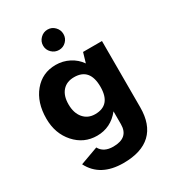

<svg xmlns="http://www.w3.org/2000/svg" viewBox="-218 -834 1033 1152"><g transform="rotate(-30 298.5 -258.0)"><path d="M346.5 -698Q367 -677 367 -648Q367 -619 346.5 -598.5Q326 -578 297 -578Q268 -578 247 -598.5Q226 -619 226 -648Q226 -677 247 -698Q268 -719 297 -719Q326 -719 346.5 -698ZM292 -392Q240 -392 211 -359Q182 -326 182 -267Q182 -207 212 -171.5Q242 -136 292 -136Q401 -136 401 -263Q401 -392 292 -392ZM546 -37Q546 82 482 142.5Q418 203 293 203Q133 203 73 85L197 40Q222 87 289 87Q395 87 395 -7V-96Q333 -18 238 -18Q147 -18 85.5 -87Q24 -156 24 -259Q24 -371 82 -441Q140 -511 233 -511Q282 -511 325 -489Q368 -467 395 -428L415 -496H546Z"/></g></svg>

Font: Atkinson Hyperlegible Pro
Style: Bold
Weight: 700
Designer: Elliott Scott, Megan Eiswerth, Linus Boman, Theodore Petrosky, Jacob Perez
Foundry: Braille Institute
Version: Version 1.5.1